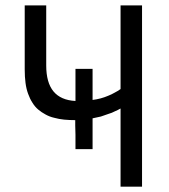

<svg xmlns="http://www.w3.org/2000/svg" viewBox="-20 -704 639 724"><path d="M264.6 -141.6Q280.3 -141.6 329.1 -141.6Q329.1 -170.9 329.1 -257.8Q344.7 -260.7 360.4 -264.6Q376 -269.5 388.7 -274.4Q402.3 -278.3 413.1 -284.2Q424.8 -289.1 434.6 -294.9Q434.6 -196.3 434.6 0Q455.1 0 515.6 0Q515.6 -170.9 515.6 -683.6Q495.1 -683.6 434.6 -683.6Q434.6 -604.5 434.6 -368.2Q423.8 -360.4 412.1 -354.5Q400.4 -347.7 387.7 -342.8Q374 -336.9 359.4 -333Q344.7 -329.1 329.1 -327.1Q329.1 -366.2 329.1 -444.3Q313.5 -444.3 264.6 -444.3Q264.6 -414.1 264.6 -323.2Q209 -326.2 181.6 -359.4Q154.3 -392.6 154.3 -457Q154.3 -532.2 154.3 -683.6Q133.8 -683.6 73.2 -683.6Q73.2 -623 73.2 -442.4Q73.2 -414.1 76.2 -391.6Q79.1 -369.1 85.9 -350.6Q92.8 -331.1 102.5 -316.4Q111.3 -301.8 124 -291Q136.7 -280.3 151.4 -272.5Q167 -263.7 184.6 -259.8Q202.1 -254.9 221.7 -252.9Q242.2 -251 263.7 -251Q263.7 -243.2 263.7 -230.5Q263.7 -216.8 264.6 -196.3Q264.6 -175.8 264.6 -162.1Q264.6 -148.4 264.6 -141.6Z"/></svg>

Font: Aptus Gothic JP
Style: Medium
Weight: 400
Designer: Fuminori Ogawa / Motoya
Version: Version 1